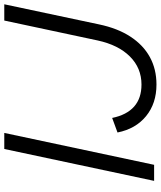

<svg xmlns="http://www.w3.org/2000/svg" viewBox="53 -793 751 897"><g transform="rotate(-90 428.5 -344.5)"><path d="M32 0 181 -700H256L107 0ZM482 11Q394 11 334.5 -37.5Q275 -86 258 -171L326 -196Q340 -128 379 -93.5Q418 -59 482 -59Q559 -59 613 -113Q667 -167 688 -264L781 -700H857L763 -257Q745 -171 706 -111Q667 -51 610.5 -20Q554 11 482 11Z"/></g></svg>

Font: Red Hat Text VF
Style: Italic
Weight: 300
Italic angle: -12°
Designer: Pentagram, MCKL
Foundry: Pentagram, MCKL
Version: Version 1.023